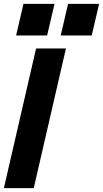

<svg xmlns="http://www.w3.org/2000/svg" viewBox="-29 -970 531 990"><path d="M-9 0 157 -720H311L145 0ZM284 -787 322 -950H482L444 -787ZM54 -787 92 -950H252L214 -787Z"/></svg>

Font: Instrument Sans
Style: Bold Italic
Weight: 700
Italic angle: -13°
Designer: Rodrigo Fuenzalida
Foundry: fragTYPE
Version: Version 1.000;gftools[0.9.28]